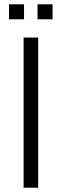

<svg xmlns="http://www.w3.org/2000/svg" viewBox="-20 -875 287 895"><path d="M90 0H158V-700H90ZM155 -785H225V-855H155ZM22 -785H92V-855H22Z"/></svg>

Font: Uncut Sans Book
Style: Regular
Weight: 350
Designer: Kasper Nordkvist
Foundry: UNCUT.wtf
Version: Version 1.304;Glyphs 3.2 (3246)